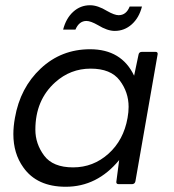

<svg xmlns="http://www.w3.org/2000/svg" viewBox="-20 -703 663 733"><path d="M259 -64Q336 -64 394 -116Q452 -168 467 -253Q471 -275 471 -295Q471 -351 437 -396Q403 -441 326 -441Q249 -441 191 -389Q115 -321 115 -208Q115 -154 148.5 -109Q182 -64 259 -64ZM231 10Q121 10 69 -64Q31 -117 31 -191Q31 -220 37 -253Q57 -368 135.5 -441.5Q214 -515 324 -515Q444 -515 492 -414L509 -495Q511 -505 522 -505H574Q582 -505 582 -497L497 -11Q495 -1 485 0H433Q424 0 424 -8L435 -92Q351 10 231 10ZM418 -585Q390 -585 354 -607Q326 -623 310 -623Q282 -623 268 -590H221Q232 -633 259.5 -658Q287 -683 324 -683Q353 -683 389 -661Q417 -645 433 -645Q462 -645 475 -678H522Q511 -635 483 -610Q455 -585 418 -585Z"/></svg>

Font: YamahaIndonesia935. App
Style: Italic
Weight: 400
Italic angle: -10°
Designer: Dalton Maag Ltd
Foundry: Dalton Maag Ltd
Version: Version 1.002; January 01, 2024; Regular/Italic